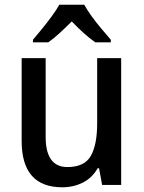

<svg xmlns="http://www.w3.org/2000/svg" viewBox="-20 -786 611 816"><path d="M495 -539V0H414L401 -71H395Q372 -30 332 -10Q292 10 245 10Q72 10 72 -187V-539H174V-205Q174 -76 266 -76Q339 -76 366 -123.5Q393 -171 393 -263V-539ZM338 -766Q350 -744 369.5 -717Q389 -690 411 -664Q433 -638 451 -617V-606H385Q337 -640 285 -695Q259 -669 233.5 -645.5Q208 -622 185 -606H120V-617Q138 -638 159.5 -664.5Q181 -691 200.5 -717.5Q220 -744 232 -766Z"/></svg>

Font: Noto Sans Thai SemCond Med
Style: Regular
Weight: 500
Width: 4
Designer: Monotype Design Team
Foundry: Monotype Imaging Inc.
Version: Version 2.002; ttfautohint (v1.8.4.7-5d5b)